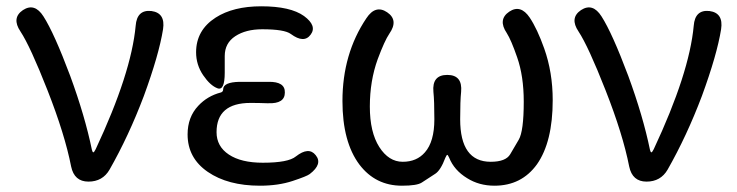

<svg xmlns="http://www.w3.org/2000/svg" viewBox="-20 -577 2341 610"><path d="M261 0Q216 0 206 -48Q186 -150 131 -290Q76 -430 45 -477Q16 -520 53 -545Q90 -569 118 -525Q152 -472 203 -336Q250 -208 272 -101Q274 -93 276.5 -93Q279 -93 284 -103Q397 -344 411 -495Q415 -547 461 -542Q506 -536 498 -484Q485 -403 437 -272Q389 -145 328 -38Q306 0 261 0Z M806 13Q704 13 640 -31Q576 -75 576 -150Q576 -205 610 -241Q639 -272 681 -283Q689 -285 689 -293Q689 -316 741 -317H833Q886 -318 885 -283Q885 -247 832 -249H828Q802 -250 776 -250Q668 -250 668 -157Q668 -112 707 -86Q746 -60 815 -60Q896 -60 920 -80Q961 -112 983 -84Q1006 -56 964 -24Q955 -17 909.5 -2Q864 13 806 13ZM694 -346Q694 -288 671 -296.5Q648 -305 625.5 -338Q603 -371 603 -411Q603 -481 665 -521Q721 -557 810 -557Q903 -557 946 -526Q988 -495 967 -467Q946 -438 904 -469Q884 -484 813 -484Q761 -484 727.5 -462Q694 -440 694 -399Z M1257 13Q1173 13 1122 -54Q1068 -126 1068 -256Q1068 -406 1144 -519Q1173 -563 1210 -538Q1247 -513 1217 -470Q1202 -448 1180 -389Q1155 -320 1155 -238.5Q1155 -157 1185 -110Q1215 -63 1259.5 -63Q1304 -63 1330 -93Q1360 -127 1360 -198Q1360 -257 1357 -285Q1352 -339 1401 -339Q1450 -339 1445 -285Q1442 -257 1442 -198Q1442 -63 1539 -63Q1587 -63 1601 -87Q1614 -110 1628 -133Q1644 -160 1644 -254Q1644 -335 1623 -395Q1604 -450 1590 -472Q1561 -515 1598 -540Q1634 -564 1663 -521Q1687 -485 1709 -423Q1736 -347 1736 -259Q1736 -126 1686 -55Q1637 13 1551 13Q1502 13 1464 -11Q1423 -36 1407 -76Q1403 -85 1401 -85Q1399 -85 1395 -76Q1380 -36 1363 -25Q1341 -11 1320 3Q1305 13 1257 13Z M2034 0Q1989 0 1979 -48Q1959 -150 1904 -290Q1849 -430 1818 -477Q1789 -520 1826 -545Q1863 -569 1891 -525Q1925 -472 1976 -336Q2023 -208 2045 -101Q2047 -93 2049.5 -93Q2052 -93 2057 -103Q2170 -344 2184 -495Q2188 -547 2234 -542Q2279 -536 2271 -484Q2258 -403 2210 -272Q2162 -145 2101 -38Q2079 0 2034 0Z"/></svg>

Font: Resource Han Rounded CN
Style: Regular
Weight: 400
Designer: Cyano Hao (round all glyphs); Ryoko NISHIZUKA  (kana, bopomofo & ideographs); Paul D. Hunt (Latin, Greek & Cyrillic); Sa
Foundry: Cyano Hao
Version: 0.990